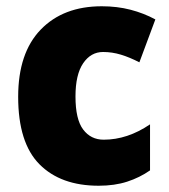

<svg xmlns="http://www.w3.org/2000/svg" viewBox="-20 -649 540 613"><path d="M295 -56Q174 -56 106 -124.5Q38 -193 38 -340Q38 -480 110 -554.5Q182 -629 305 -629Q354 -629 396.5 -618Q439 -607 476 -587L425 -450Q394 -466 366 -474.5Q338 -483 309 -483Q270 -483 245.5 -447Q221 -411 221 -341Q221 -268 245.5 -235.5Q270 -203 311 -203Q387 -203 459 -252V-105Q426 -82 386 -69Q346 -56 295 -56Z"/></svg>

Font: Noto Sans Malayalam UI SemiCondensed Black
Style: Regular
Weight: 900
Width: 4
Designer: Jelle Bosma - Monotype Design Team
Foundry: Monotype Imaging Inc.
Version: Version 2.104; ttfautohint (v1.8.4.7-5d5b)